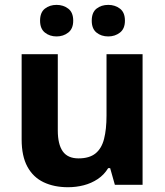

<svg xmlns="http://www.w3.org/2000/svg" viewBox="-20 -773 690 803"><path d="M576.3 -546.4V0H460.4L440.7 -69.8H432.4Q415.4 -41.8 388.7 -24.1Q362 -6.4 330.3 1.8Q298.6 10 264.2 10Q206.3 10 162.5 -10.8Q118.7 -31.6 94.6 -75.8Q70.5 -120.1 70.5 -189.9V-546.4H221.7V-227.6Q221.7 -169.7 242.4 -140.1Q263.2 -110.6 308.4 -110.6Q353.7 -110.6 379.4 -131.3Q405 -151.9 415.2 -192.1Q425.5 -232.2 425.5 -289.9V-546.4ZM147.6 -686.5Q147.6 -721 167.7 -736.8Q187.8 -752.6 216.6 -752.6Q244.8 -752.6 265.5 -736.8Q286.2 -721 286.2 -686.5Q286.2 -652.9 265.5 -636.8Q244.8 -620.6 216.6 -620.6Q187.8 -620.6 167.7 -636.8Q147.6 -652.9 147.6 -686.5ZM363.7 -686.5Q363.7 -721 383.6 -736.8Q403.5 -752.6 432.9 -752.6Q461 -752.6 481.8 -736.8Q502.5 -721 502.5 -686.5Q502.5 -652.9 481.8 -636.8Q461 -620.6 432.9 -620.6Q403.5 -620.6 383.6 -636.8Q363.7 -652.9 363.7 -686.5Z"/></svg>

Font: Noto Sans Khmer
Style: Regular
Weight: 400
Designer: Danh Hong and the Monotype Design Team
Foundry: Monotype Imaging Inc.
Version: Version 2.003